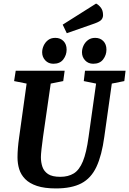

<svg xmlns="http://www.w3.org/2000/svg" viewBox="-20 -1044 723 1075"><path d="M293 11Q229 11 187 -3Q145 -17 121 -41.5Q97 -66 87.5 -97Q78 -128 78 -163Q78 -211 87 -274L129 -576L59 -590L68 -648H342L334 -590L264 -576L221 -278Q216 -243 212.5 -210.5Q209 -178 209 -164Q209 -135 217.5 -110Q226 -85 249 -69.5Q272 -54 318 -54Q362 -54 393 -73Q424 -92 444 -140.5Q464 -189 476 -278L518 -576L449 -590L456 -648H683L676 -590L606 -576L564 -278Q550 -174 520 -110Q490 -46 435.5 -17.5Q381 11 293 11ZM502 -687Q474 -687 456.5 -706Q439 -725 439 -751Q439 -770 447.5 -788.5Q456 -807 472.5 -819.5Q489 -832 513 -832Q541 -832 558.5 -814Q576 -796 576 -766Q576 -736 557.5 -711.5Q539 -687 502 -687ZM279 -687Q251 -687 233.5 -706Q216 -725 216 -751Q216 -770 224.5 -788.5Q233 -807 249 -819.5Q265 -832 290 -832Q318 -832 335.5 -814Q353 -796 353 -766Q353 -736 334.5 -711.5Q316 -687 279 -687ZM354 -858 331 -906 518 -1024Q531 -1018 544 -1002Q557 -986 557 -959Q557 -946 549 -935Q541 -924 511 -913Z"/></svg>

Font: Faustina
Style: Bold Italic
Weight: 700
Italic angle: -8°
Designer: Alfonso Garcia
Foundry: http://www.omnibus-type.com
Version: Version 1.200